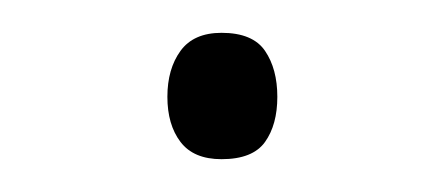

<svg xmlns="http://www.w3.org/2000/svg" viewBox="-20 -625 270 117"><path d="M82 -566Q82 -583 90 -594Q98 -605 115 -605Q134 -605 141.5 -594Q149 -583 149 -566Q149 -549 141.5 -538.5Q134 -528 115 -528Q98 -528 90 -538.5Q82 -549 82 -566Z"/></svg>

Font: Noto Sans Khmer UI ExtraLight
Style: Regular
Weight: 200
Designer: Danh Hong and the Monotype Design Team
Foundry: Monotype Imaging Inc.
Version: Version 2.002; ttfautohint (v1.8.4.7-5d5b)